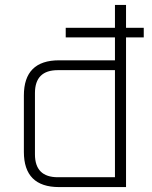

<svg xmlns="http://www.w3.org/2000/svg" viewBox="-20 -760 617 780"><path d="M77 -143V-372Q77 -515 220 -515H447V-608H247V-647H447V-740H492V-647H564V-608H492V0H220Q77 0 77 -143ZM122 -133Q122 -40 215 -40H447V-475H215Q122 -475 122 -382Z"/></svg>

Font: Oxanium ExtraLight
Style: Regular
Weight: 200
Designer: Severin Meyer
Version: Version 2.000